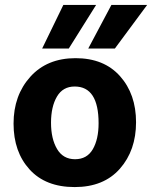

<svg xmlns="http://www.w3.org/2000/svg" viewBox="-20 -751 617 779"><path d="M259 -554H151L237 -731H370ZM446 -554H338L432 -731H577ZM380 -251Q380 -400 283 -400Q235 -400 211 -359Q187 -318 187 -253Q187 -188 211.5 -146.5Q236 -105 284.5 -105Q333 -105 356.5 -145.5Q380 -186 380 -251ZM286.5 -515Q402 -515 467 -442Q532 -369 532 -255Q532 -141 466.5 -66.5Q401 8 283 8Q165 8 100 -63.5Q35 -135 35 -249.5Q35 -364 103 -439.5Q171 -515 286.5 -515Z"/></svg>

Font: Hind Mysuru
Style: Bold
Weight: 700
Designer: Manushi Parikh, Hitesh Malaviya
Foundry: Indian Type Foundry
Version: Version 0.703;PS 1.0;hotconv 1.0.86;makeotf.lib2.5.63406